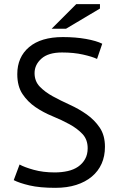

<svg xmlns="http://www.w3.org/2000/svg" viewBox="-20 -890 571 922"><path d="M46 0ZM401 -178Q401 -220 376 -246.5Q351 -273 313.5 -293.5Q276 -314 232 -332Q188 -350 150.5 -375.5Q113 -401 88 -438.5Q63 -476 63 -534Q63 -616 120 -664Q177 -712 282 -712Q343 -712 393 -703Q443 -694 471 -680L446 -607Q423 -618 378.5 -628Q334 -638 278 -638Q212 -638 179 -608.5Q146 -579 146 -539Q146 -500 171 -474Q196 -448 233.5 -427.5Q271 -407 315 -387Q359 -367 396.5 -340.5Q434 -314 459 -277Q484 -240 484 -185Q484 -140 468 -104Q452 -68 421 -42Q390 -16 346 -2Q302 12 246 12Q171 12 122 0.5Q73 -11 46 -25L74 -100Q97 -87 142 -74.5Q187 -62 243 -62Q276 -62 305 -68.5Q334 -75 355 -89.5Q376 -104 388.5 -126Q401 -148 401 -178ZM346 -870H460V-849L297 -752H228Z"/></svg>

Font: PT Sans
Style: Regular
Weight: 400
Version: Version 2.003W OFL; ttfautohint (v1.6)